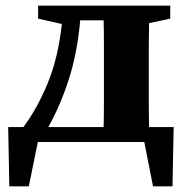

<svg xmlns="http://www.w3.org/2000/svg" viewBox="-20 -503 662 680"><path d="M348 -273Q348 -306 348 -350Q348 -394 347 -431H264Q254 -316 223.5 -221.5Q193 -127 151 -53H347Q348 -90 348 -133.5Q348 -177 348 -210ZM115 -437V-483H583V-437L508 -421Q507 -385 507 -345Q507 -305 507 -273V-210Q507 -177 507 -133.5Q507 -90 508 -53H595L591 157H522L491 0H114L82 157H13L9 -53H63Q112 -119 149 -208.5Q186 -298 199 -418Z"/></svg>

Font: Source Serif Pro
Style: Bold
Weight: 700
Designer: Frank Grießhammer
Foundry: Adobe Systems Incorporated
Version: Version 3.001;hotconv 1.0.111;makeotfexe 2.5.65597